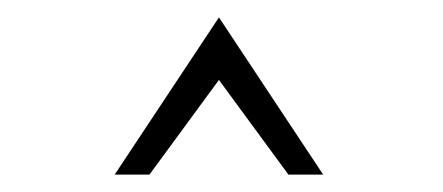

<svg xmlns="http://www.w3.org/2000/svg" viewBox="-20 -680 510 221"><path d="M152 -479Q172 -506 192 -533.5Q212 -561 232 -588Q252 -561 272 -533.5Q292 -506 312 -479H352Q322 -524 292 -569.5Q262 -615 232 -660Q202 -615 172 -569.5Q142 -524 112 -479Z"/></svg>

Font: Josefin Slab Thin Medium
Style: Regular
Weight: 500
Version: Version 2.000